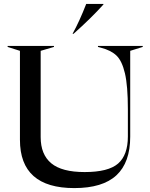

<svg xmlns="http://www.w3.org/2000/svg" viewBox="-20 -947 768 982"><path d="M82 -232V-687L19 -707V-712H256V-707L188 -687V-246Q188 -157 242 -112Q296 -67 413 -67Q534 -67 584 -110.5Q634 -154 634 -249V-389Q634 -508 619 -572Q604 -636 575.5 -663Q547 -690 496 -703L481 -707V-712H710V-707L646 -687V-248Q646 -116 575.5 -50.5Q505 15 360 15Q82 15 82 -232ZM421 -927H509V-924Q447 -855 356 -774H351Q386 -837 421 -927Z"/></svg>

Font: Nyght Serif
Style: Regular
Weight: 400
Designer: Maksym Kobuzan
Version: Version 0.410;July 4, 2025;FontCreator 15.0.0.2958 64-bit